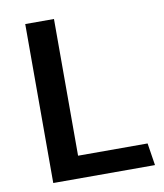

<svg xmlns="http://www.w3.org/2000/svg" viewBox="-79 -751 696 816"><g transform="rotate(-10 269.5 -343.0)"><path d="M85 0V-686H209V-96H509L524 0Z"/></g></svg>

Font: Chivo Medium Medium
Style: Regular
Weight: 500
Version: Version 2.002